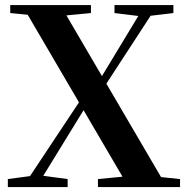

<svg xmlns="http://www.w3.org/2000/svg" viewBox="-20 -761 766 781"><path d="M11.9 0V-32.6L121.8 -47.3H145.6L255.2 -32.6V0ZM72.4 0 334.3 -394.5 362.2 -374.4H356.5L340 -345.4L127.8 0ZM378.4 0V-32.6L530.5 -47.3H572L712.4 -32.6V0ZM391.7 -388.5 362.2 -405.4H367.6L383.4 -432.9L569.5 -740.5H621ZM503 0 69.5 -740.5H225.5L658.9 0ZM21.7 -707.9V-740.5H349.9V-707.9L206.2 -694.2H161.9ZM445.7 -707.9V-740.5H685.3V-707.9L576 -694.9H551.7Z"/></svg>

Font: Noto Serif KR
Style: Regular
Weight: 200
Designer: Ryoko NISHIZUKA 西塚涼子 (kana & ideographs); Frank Grießhammer (Latin, Greek & Cyrillic); Wenlong ZHANG 张文龙 (bopomofo); San
Foundry: Adobe
Version: Version 2.001;hotconv 1.1.0;makeotfexe 2.6.0